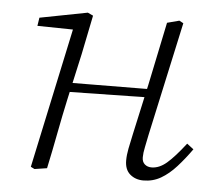

<svg xmlns="http://www.w3.org/2000/svg" viewBox="-43 -543 672 602"><g transform="rotate(5 293.5 -242.5)"><path d="M86 6 74 0 172 -459 181 -440 56 -442 60 -468 210 -497 227 -489 202 -366 170 -222Q158 -167 147.5 -111.5Q137 -56 125 0ZM153 -244 154 -273 435 -275 434 -249ZM429 12Q404 12 387 -2.5Q370 -17 370 -46Q370 -63 374 -83.5Q378 -104 384 -131L419 -290Q429 -339 439.5 -388.5Q450 -438 460 -487L498 -497L511 -490L433 -132Q429 -111 425 -92.5Q421 -74 421 -60Q421 -46 429.5 -38.5Q438 -31 451 -31Q475 -31 498.5 -51Q522 -71 556 -115L577 -99Q555 -68 532 -42.5Q509 -17 484 -2.5Q459 12 429 12Z"/></g></svg>

Font: Source Serif 4 Light
Style: Italic
Weight: 300
Italic angle: -12°
Designer: Frank Grießhammer
Foundry: Adobe Systems Incorporated
Version: Version 4.004;hotconv 1.0.116;makeotfexe 2.5.65601